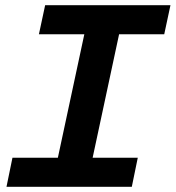

<svg xmlns="http://www.w3.org/2000/svg" viewBox="-20 -720 677 740"><path d="M5 0 28 -112H203L305 -588H130L154 -700H637L613 -588H439L337 -112H511L488 0Z"/></svg>

Font: Red Hat Mono SemiBold
Style: Italic
Weight: 600
Italic angle: -12°
Monospace: yes
Designer: Pentagram, MCKL
Foundry: MCKL
Version: Version 1.030